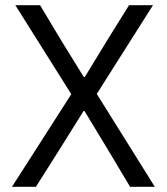

<svg xmlns="http://www.w3.org/2000/svg" viewBox="-20 -718 640 738"><path d="M575 0H480L397 -139L305 -291H301L206 -139L118 0H26L254 -356L39 -698H134L215 -563L302 -422H306L392 -563L476 -698H568L352 -357Z"/></svg>

Font: iA Writer Quattro V
Style: Regular
Weight: 400
Designer: Mike Abbink, Paul van der Laan, Pieter van Rosmalen, Oliver Reichenstein
Foundry: Information Architects Inc.
Version: Version 2.000